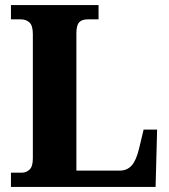

<svg xmlns="http://www.w3.org/2000/svg" viewBox="-20 -734 664 754"><path d="M23 0V-56H67Q83 -56 96 -68Q109 -80 109 -112V-600Q109 -634 95.5 -646Q82 -658 62 -658H23V-714H367V-658H325Q301 -658 290.5 -646Q280 -634 280 -603V-64H450Q479 -64 497 -84Q515 -104 526 -150L544 -225H597L591 0Z"/></svg>

Font: Noto Serif Thai SemiCondensed ExtraBold
Style: Regular
Weight: 800
Width: 4
Designer: Monotype Design Team
Foundry: Monotype Imaging Inc.
Version: Version 2.002; ttfautohint (v1.8.4.7-5d5b)